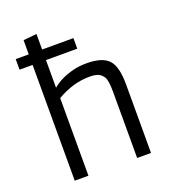

<svg xmlns="http://www.w3.org/2000/svg" viewBox="-149 -953 964 1067"><g transform="rotate(-20 333.0 -419.5)"><path d="M383.3 -515.1Q286.1 -515.1 190.4 -459V0H109.4V-684.6H32.2V-747.1H109.4V-831.1L188.5 -838.9V-747.1H373.5V-684.6H188.5V-521Q238.8 -564 319.3 -583Q351.6 -590.8 395.5 -590.8Q439.5 -590.8 472.7 -580.8Q505.9 -570.8 525.4 -548.8Q560.5 -509.3 560.5 -404.8V0H478.5V-390.1Q478.5 -460.4 464.8 -480.7Q451.2 -501 432.4 -508.1Q413.6 -515.1 383.3 -515.1Z"/></g></svg>

Font: Armata
Style: Regular
Weight: 400
Designer: Viktoriya Grabowska
Foundry: Viktoriya Grabowska
Version: Version 1.002